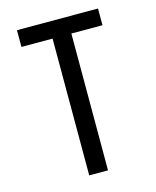

<svg xmlns="http://www.w3.org/2000/svg" viewBox="-111 -812 722 888"><g transform="rotate(-15 250.0 -367.5)"><path d="M205 0V-655H56V-735H444V-655H295V0Z"/></g></svg>

Font: Iosevka Fixed Medium
Style: Regular
Weight: 500
Monospace: yes
Designer: Belleve Invis
Foundry: Belleve Invis
Version: Version 32.3.0